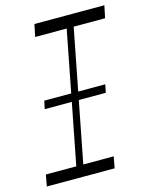

<svg xmlns="http://www.w3.org/2000/svg" viewBox="-112 -802 689 875"><g transform="rotate(-15 232.5 -365.0)"><path d="M81 -343 89 -381H377L369 -343ZM142 0 284 -730H317L175 0ZM-1 0 9 -54H329L319 0ZM124 -672 136 -730H466L454 -672Z"/></g></svg>

Font: Savate ExtraLight
Style: Italic
Weight: 200
Italic angle: -11°
Designer: Max Esnée
Foundry: Plomb Type
Version: Version 2.000